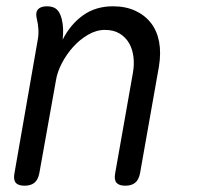

<svg xmlns="http://www.w3.org/2000/svg" viewBox="-20 -580 640 610"><path d="M129 -560Q150 -560 160.5 -550Q171 -540 176 -520Q180 -504 180.5 -487.5Q181 -471 179 -454Q204 -503 244 -531.5Q284 -560 339 -560Q379 -560 409.5 -546Q440 -532 459.5 -507Q479 -482 485.5 -447Q492 -412 485 -369L425 -30Q421 -9 409.5 0.5Q398 10 378 10Q358 10 350 0.5Q342 -9 346 -30L402 -347Q407 -374 404 -399Q401 -424 390 -443Q379 -462 360 -473.5Q341 -485 313 -485Q286 -485 259.5 -469.5Q233 -454 212 -430.5Q191 -407 176.5 -379Q162 -351 158 -326L105 -30Q101 -9 89.5 0.5Q78 10 58 10Q38 10 30 0.5Q22 -9 26 -30L100 -454Q103 -470 102 -487Q101 -504 97 -520Q92 -540 100.5 -550Q109 -560 129 -560Z"/></svg>

Font: Maple Mono NL Light
Style: Italic
Weight: 300
Italic angle: -10°
Monospace: yes
Designer: subframe7536
Version: Version 7.000